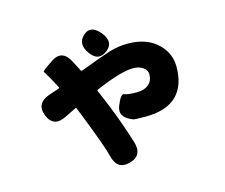

<svg xmlns="http://www.w3.org/2000/svg" viewBox="-104 -808 1208 1029"><g transform="rotate(-15 500.0 -293.5)"><path d="M497 75Q422 96 403 13Q390 -42 313 -237L296 -279Q294 -284 290 -282L229 -252Q152 -213 123 -287Q94 -360 174 -388L231 -407Q236 -409 234 -413L227 -426Q208 -462 187 -498Q181 -509 177 -514Q173 -519 237 -561Q302 -603 341 -526L369 -472Q372 -465 379 -468Q497 -513 547 -528.5Q597 -544 649 -544Q756 -544 817 -484Q871 -431 871 -357Q871 -253 816 -198Q758 -141 643 -141Q583 -141 574 -144Q495 -174 520 -234Q544 -295 562 -287Q580 -279 631 -279Q672 -279 696 -299Q720 -319 720 -356Q720 -378 698.5 -393.5Q677 -409 643 -409Q575 -409 432 -347Q427 -345 429 -340L448 -296Q502 -170 547 -26Q572 55 497 75ZM528 -533Q476 -493 435 -551Q393 -609 437 -650Q481 -692 531 -633Q580 -573 528 -533Z"/></g></svg>

Font: Resource Han Rounded KR Heavy
Style: Regular
Weight: 900
Designer: Cyano Hao (round all glyphs); Ryoko NISHIZUKA 西塚涼子 (kana, bopomofo & ideographs); Paul D. Hunt (Latin, Greek & Cyrillic)
Foundry: Cyano Hao
Version: 0.990